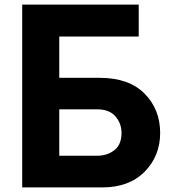

<svg xmlns="http://www.w3.org/2000/svg" viewBox="-20 -820 757 840"><path d="M239.3 -138.7H405.3Q449.2 -138.7 480.5 -163.1Q511.7 -187.5 511.7 -238.3Q511.7 -280.3 484.9 -311Q458 -341.8 404.3 -341.8H239.3ZM77.1 0V-799.8H586.9V-660.2H239.3V-479.5H416Q543.9 -479.5 612.3 -410.6Q680.7 -341.8 680.7 -238.3Q680.7 -137.7 612.8 -68.8Q544.9 0 426.8 0Z"/></svg>

Font: Gothic A1 Black
Style: Regular
Weight: 900
Version: Version 2.50